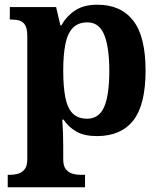

<svg xmlns="http://www.w3.org/2000/svg" viewBox="-20 -566 685 815"><path d="M12.8 229V176H24.8Q39.7 176 56.2 171.5Q72.7 167.1 84.2 153.1Q95.8 139 95.8 110.9V-412.7Q95.8 -443.8 87.2 -458.6Q78.6 -473.4 63.9 -478.2Q49.2 -483 30.1 -483H21.7V-536H218.2L236.3 -458.2H240.3Q262.1 -497.2 298.7 -521.6Q335.3 -546 393.3 -546Q492.9 -546 545.4 -478.6Q597.9 -411.3 597.9 -266.1Q597.9 -121.1 545.7 -54.7Q493.4 11.7 391.5 11.7Q338.8 11.7 305.2 -7Q271.6 -25.7 249.6 -58.3H244.4Q246.4 -31.6 247.4 -2Q248.4 27.6 248.4 53V110.7Q248.4 139.1 260.2 153Q272 167 288.5 171.5Q304.9 176 318.8 176H340.9V229ZM350 -62.1Q400.4 -62.1 422.2 -112.4Q444 -162.7 444 -264.8Q444 -364.8 422.5 -417.9Q400.9 -471 351.3 -471Q311.5 -471 289 -447.4Q266.4 -423.8 257.4 -378.1Q248.4 -332.3 248.4 -266.1Q248.4 -197.7 257.4 -152.3Q266.4 -106.9 288.6 -84.5Q310.8 -62.1 350 -62.1Z"/></svg>

Font: Noto Serif Malayalam
Style: Regular
Weight: 400
Designer: Indian type Foundry, Jelle Bosma, Monotype Design Team
Foundry: Monotype Imaging Inc.
Version: Version 2.103